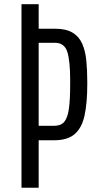

<svg xmlns="http://www.w3.org/2000/svg" viewBox="-20 -879 471 899"><path d="M80.6 0V-859.4H161.1V-744.6H236.3Q288.1 -744.6 318.6 -726.8Q349.1 -709 364.3 -675.8Q379.4 -642.6 384 -596.9Q388.7 -551.3 388.7 -496.1V-485.8Q388.7 -397 376 -338.6Q363.3 -280.3 329.8 -251.2Q296.4 -222.2 232.9 -222.2H161.1V0ZM161.1 -290H234.4Q264.6 -290 280.5 -308.1Q296.4 -326.2 302.5 -368.9Q308.6 -411.6 308.6 -485.4V-502.4Q308.6 -593.3 295.2 -636Q281.7 -678.7 236.8 -678.7H161.1Z"/></svg>

Font: Antonio ExtraLight
Style: Regular
Weight: 250
Designer: Vernon Adams
Foundry: Vernon Adams
Version: Version 1.002